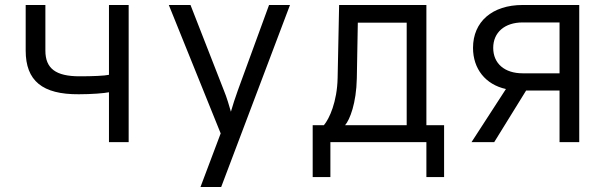

<svg xmlns="http://www.w3.org/2000/svg" viewBox="-20 -570 2440 770"><path d="M496 0V-550H417V-270C400 -266 351 -264 299 -264C204 -264 162 -295 162 -367V-550H83V-367C83 -246 150 -191 296 -192C347 -192 398 -196 417 -200V0Z M867 180 1143 -550H1059L934 -208C924 -181 912 -143 906 -122C900 -143 889 -181 878 -207L744 -550H657L865 -35L784 180Z M1305 140V0H1690V140H1761V-68H1690V-550H1340L1334 -257C1332 -162 1301 -94 1279 -68H1234V140ZM1364 -68C1383 -90 1409 -156 1411 -256L1415 -479H1611V-68Z M1962 0 2090 -207H2224V0H2303V-550H2076C1954 -550 1877 -483 1877 -378C1877 -294 1927 -231 2009 -213L1871 0ZM2076 -276C2004 -276 1958 -315 1958 -378C1958 -440 2004 -480 2076 -480H2224V-276Z"/></svg>

Font: Tekne LDO Light
Style: Regular
Weight: 300
Monospace: yes
Designer: Alessio Laiso, Mario Rullo, Paolo Rosset
Foundry: Alessio Laiso
Version: Version 1.000;hotconv 1.0.109;makeotfexe 2.5.65596